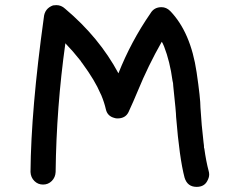

<svg xmlns="http://www.w3.org/2000/svg" viewBox="-20 -722 920 749"><path d="M747 7Q711 7 700 -29Q680 -105 667 -266Q667 -283 656 -385L655 -398Q654 -400 654 -402.5Q654 -405 653 -407Q643 -482 620 -541L616 -550Q614 -555 611 -559Q558 -466 517 -366Q500 -325 481 -284Q469 -260 438 -260Q432 -260 426 -262Q399 -269 393 -295.5Q387 -322 375 -351L372 -357Q351 -407 302 -474Q297 -480 293 -487H292L291 -489Q265 -522 236 -552V-553H235Q200 -303 197 -51Q196 -30 182 -16Q168 -2 148 -2Q128 -2 114 -16Q100 -30 99 -51Q101 -294 151 -654Q154 -689 187 -701Q193 -702 200 -702Q219 -702 234 -688Q367 -576 442 -436Q491 -560 567 -670Q581 -694 610 -694Q629 -694 644 -679Q724 -596 747 -440Q762 -338 762 -302Q766 -234 774 -167Q776 -155 776 -144Q777 -144 777 -143Q784 -92 794 -55Q796 -48 796 -41Q796 -29 788 -15Q776 7 747 7Z"/></svg>

Font: Bad Comic
Style: Regular
Weight: 400
Designer: GGBotNet
Foundry: f0n7
Version: 0.9